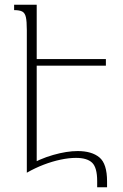

<svg xmlns="http://www.w3.org/2000/svg" viewBox="-20 -734 524 816"><path d="M136 -23 94 0V-606Q94 -643 90 -661Q86 -679 74.5 -685Q63 -691 40 -691V-714H136ZM121 -455V-483H430V-455ZM310 -92Q370 -92 402.5 -65Q435 -38 435 37V62H393V36Q393 -22 371.5 -42.5Q350 -63 303 -63Q273 -63 237.5 -55.5Q202 -48 165.5 -34Q129 -20 94 0V-27Q148 -59 206 -75.5Q264 -92 310 -92Z"/></svg>

Font: Noto Serif Armenian ExtraLight
Style: Regular
Weight: 250
Version: Version 2.007